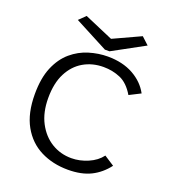

<svg xmlns="http://www.w3.org/2000/svg" viewBox="-144 -901 913 1020"><g transform="rotate(20 312.5 -391.5)"><path d="M356 10Q270 10 201.5 -24.5Q133 -59 93.5 -129.5Q54 -200 54 -308Q54 -399 80 -460.5Q106 -522 149.5 -559Q193 -596 246 -612Q299 -628 351 -628Q435 -628 495.5 -594.5Q556 -561 586 -505L523 -473Q489 -530 444.5 -549Q400 -568 349 -568Q286 -568 236 -539Q186 -510 157 -453.5Q128 -397 128 -313Q128 -232 158.5 -174Q189 -116 239.5 -85Q290 -54 352 -54Q399 -54 445.5 -74Q492 -94 518 -129L575 -92Q537 -42 484.5 -16Q432 10 356 10ZM488 -793 529 -755 349 -657H323L134 -756L171 -792L334 -722Z"/></g></svg>

Font: Inconsolata Expanded
Style: Regular
Weight: 400
Width: 7
Monospace: yes
Designer: Raph Levien, Cyreal, Brenton Simpson
Foundry: Raph Levien, Cyreal, Google
Version: Version 3.100; ttfautohint (v1.8.4.7-5d5b)